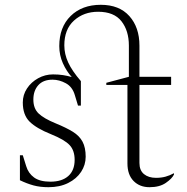

<svg xmlns="http://www.w3.org/2000/svg" viewBox="-20 -770 779 800"><path d="M182 10Q147 10 119.5 2.5Q92 -5 63 -19V-123H75L89 -78Q98 -48 122 -30.5Q146 -13 190 -13Q238 -13 264.5 -36.5Q291 -60 291 -104Q291 -143 270 -165.5Q249 -188 192 -211Q132 -235 103.5 -263Q75 -291 75 -343Q75 -375 92.5 -401.5Q110 -428 139 -444Q168 -460 201 -460Q224 -460 243 -457Q262 -454 279 -449Q257 -473 242 -506.5Q227 -540 227 -578Q227 -657 274.5 -703.5Q322 -750 400 -750Q477 -750 519 -703Q561 -656 561 -580V-450H693V-416H561V-91Q561 -60 580 -44.5Q599 -29 630 -29Q652 -29 670 -34Q688 -39 704 -48L705 -47V-43Q697 -26 671 -8Q645 10 603 10Q562 10 536.5 -16Q511 -42 511 -89V-416H423V-425L517 -450V-580Q517 -642 486 -681.5Q455 -721 389 -721Q329 -721 288.5 -684.5Q248 -648 248 -581Q248 -545 264 -510Q280 -475 317 -432V-330H305L292 -373Q282 -408 254.5 -423Q227 -438 199 -438Q160 -438 139.5 -415Q119 -392 119 -355Q119 -318 141 -297Q163 -276 212 -256Q256 -238 283.5 -221Q311 -204 324 -179.5Q337 -155 337 -117Q337 -83 318 -54Q299 -25 264 -7.5Q229 10 182 10Z"/></svg>

Font: Spectral SC ExtraLight
Style: Regular
Weight: 275
Designer: Jean-Baptiste Levee
Foundry: Production Type
Version: Version 2.001